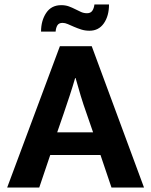

<svg xmlns="http://www.w3.org/2000/svg" viewBox="-20 -836 673 856"><path d="M163 -695Q163 -744 186 -778.5Q209 -813 253 -813Q272 -813 287 -807.5Q302 -802 315.5 -795Q329 -788 341.5 -782.5Q354 -777 368 -777Q384 -777 391.5 -788Q399 -799 401 -816H466Q466 -765 443 -732Q420 -699 379 -699Q359 -699 342 -704.5Q325 -710 310 -716.5Q295 -723 282.5 -728.5Q270 -734 259 -734Q242 -734 235.5 -722.5Q229 -711 228 -695ZM235 -246H395L366 -330Q352 -369 340 -408.5Q328 -448 317 -488H315Q304 -450 291 -410.5Q278 -371 264 -330ZM247 -630H389L622 0H477L428 -145H204L155 0H12Z"/></svg>

Font: Mukta
Style: Bold
Weight: 700
Designer: Girish Dalvi and Yashodeep Gholap
Foundry: Ek Type
Version: Version 2.538;PS 1.002;hotconv 16.6.51;makeotf.lib2.5.65220;